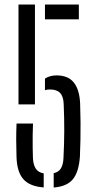

<svg xmlns="http://www.w3.org/2000/svg" viewBox="-20 -820 427 846"><path d="M52.7 -129.8Q51.4 -168.5 51.4 -203.9Q51.4 -239.3 52.9 -275.7H125.4Q124.3 -251.2 124 -224.4Q123.7 -197.6 124 -171.4Q124.2 -145.2 125.2 -121.7Q126.9 -92.8 137.9 -76.5Q148.8 -60.2 172.6 -56V5.9Q110.9 1.4 82.7 -30.7Q54.5 -62.8 52.7 -129.8ZM61.5 -360.1V-800H134V-360.1ZM178.1 -422.5V-473.7Q188 -480.4 201 -484.1Q214 -487.8 229.1 -487.8Q280.6 -487.8 305.6 -456Q330.6 -424.2 333.1 -363.1Q334.6 -320 334.9 -280.9Q335.2 -241.8 334.5 -204.7Q333.7 -167.5 332.1 -129.8Q327.4 -62.5 301.3 -30.4Q275.2 1.7 216.6 6.3V-56.9Q238.1 -61.7 248.1 -77.6Q258.1 -93.6 259.6 -121.7Q262.8 -184.1 263.1 -241.4Q263.4 -298.7 260.6 -361.7Q259.4 -395 244.9 -410.4Q230.4 -425.8 200 -425.8Q193.9 -425.8 188.4 -425Q183 -424.2 178.1 -422.5ZM178.1 -734.8V-800H327.4V-734.8Z"/></svg>

Font: Big Shoulders Stencil Thin
Style: Regular
Weight: 100
Designer: Patric King
Foundry: XO Type Co
Version: Version 2.001